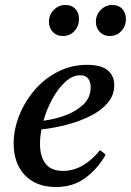

<svg xmlns="http://www.w3.org/2000/svg" viewBox="-20 -741 527 773"><path d="M440 -398Q440 -359 415 -328.5Q390 -298 347.5 -276Q305 -254 253 -240Q201 -226 147 -220Q141 -189 141 -162Q141 -112 163 -82.5Q185 -53 234 -53Q277 -53 315 -76Q353 -99 382 -136Q398 -127 405 -117Q371 -59 322 -23.5Q273 12 205 12Q126 12 80.5 -35.5Q35 -83 35 -163Q35 -219 57 -275Q79 -331 118.5 -377.5Q158 -424 212.5 -452Q267 -480 331 -480Q387 -480 413.5 -458Q440 -436 440 -398ZM155 -255Q202 -261 245.5 -277.5Q289 -294 317 -321.5Q345 -349 345 -389Q345 -411 335 -424.5Q325 -438 303 -438Q272 -438 243 -411.5Q214 -385 191 -343Q168 -301 155 -255ZM233 -596Q208 -596 192.5 -612.5Q177 -629 177 -653Q177 -681 196.5 -701Q216 -721 243 -721Q269 -721 283.5 -705Q298 -689 298 -664Q298 -636 279.5 -616Q261 -596 233 -596ZM422 -596Q397 -596 381.5 -612.5Q366 -629 366 -653Q366 -681 385.5 -701Q405 -721 432 -721Q458 -721 472.5 -705Q487 -689 487 -664Q487 -636 468.5 -616Q450 -596 422 -596Z"/></svg>

Font: Tiro Bangla
Style: Italic
Weight: 400
Italic angle: -11°
Designer: Bangla: John Hudson & Fiona Ross, assisted by Neelakash Kshetrimayum. Latin: John Hudson with Paul Hanslow, assisted by 
Foundry: Tiro Typeworks Ltd.
Version: Version 1.60